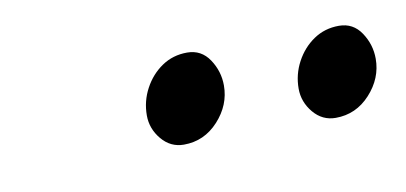

<svg xmlns="http://www.w3.org/2000/svg" viewBox="-29 -669 450 213"><g transform="rotate(-10 196.0 -563.0)"><path d="M337 -513Q322 -513 312 -525Q302 -537 302 -552Q302 -568 309.5 -582Q317 -596 329.5 -604.5Q342 -613 358 -613Q374 -613 383 -599.5Q392 -586 392 -570Q392 -548 376 -530.5Q360 -513 337 -513ZM166 -513Q151 -513 141 -525Q131 -537 131 -552Q131 -568 138.5 -582Q146 -596 158.5 -604.5Q171 -613 187 -613Q203 -613 212 -599.5Q221 -586 221 -570Q221 -548 205 -530.5Q189 -513 166 -513Z"/></g></svg>

Font: EB Garamond
Style: Italic
Weight: 400
Italic angle: -17.2°
Designer: Georg Duffner and Octavio Pardo
Foundry: Georg Duffner
Version: Version 1.001